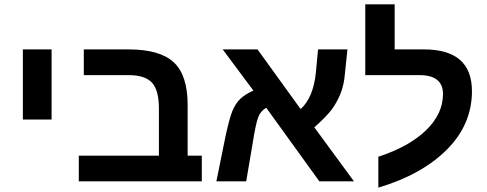

<svg xmlns="http://www.w3.org/2000/svg" viewBox="-20 -833 2236 882"><path d="M85 -284V-606H217V-284Z M569 -488H365V-606H571Q715 -606 778.5 -546.5Q842 -487 842 -351V-118H907V0H342V-118H710V-334Q710 -419 678 -453.5Q646 -488 569 -488Z M1144 -417 1003 -606H1163L1361 -332Q1419 -384 1431 -499L1441 -606H1576L1564 -490Q1560 -443 1544 -402Q1528 -363 1504 -330Q1478 -296 1424 -248L1606 0H1447L1203 -338Q1176 -322 1166 -294Q1154 -261 1141 -177L1111 0H974L1015 -202Q1032 -283 1047 -322Q1062 -358 1083.5 -378.5Q1105 -399 1144 -417Z M1718 29V-113Q1859 -159 1937 -234.5Q2015 -310 2015 -401Q2015 -488 1906 -488H1658V-813H1793V-606H1928Q2148 -606 2148 -414Q2148 -262 2034 -147Q1919 -31 1718 29Z"/></svg>

Font: Libra Sans
Style: Bold
Weight: 700
Foundry: Context Ltd
Version: Version 1.000